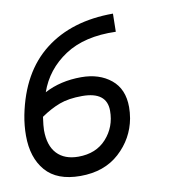

<svg xmlns="http://www.w3.org/2000/svg" viewBox="-99 -511 544 575"><g transform="rotate(-10 173.0 -224.0)"><path d="M280 -171Q280 -155 277 -137Q266 -77 220 -35Q174 7 101 7Q30 7 -4.5 -33Q-39 -73 -39 -140Q-39 -171 -33 -202Q-8 -328 73.5 -391.5Q155 -455 281 -455L280 -400Q185 -403 125 -363.5Q65 -324 42 -258Q91 -284 154 -284Q209 -284 244.5 -255Q280 -226 280 -171ZM147 -228Q106 -228 78 -217.5Q50 -207 21 -187Q17 -159 17 -147Q17 -100 40 -75.5Q63 -51 105 -51Q159 -51 190.5 -86Q222 -121 222 -170Q222 -228 147 -228Z"/></g></svg>

Font: Cambay Devanagari
Style: Italic
Weight: 400
Italic angle: -11°
Designer: Pooja Saxena
Foundry: Pooja Saxena
Version: Version 1.018;PS 001.018;hotconv 1.0.70;makeotf.lib2.5.58329